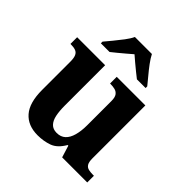

<svg xmlns="http://www.w3.org/2000/svg" viewBox="-205 -916 1077 1077"><g transform="rotate(45 333.5 -378.0)"><path d="M258 10Q180.4 10 138.2 -38.5Q96 -87 96 -188V-412Q96 -441 89 -456.5Q82 -472 67 -477.5Q52 -483 28 -483H26V-536H248V-216Q248 -172.6 254.5 -141.3Q261 -110 277.8 -92.5Q294.6 -75 323.8 -75Q356 -75 376 -93.5Q396 -112 405.5 -146.7Q415 -181.4 415 -227V-419Q415 -447.9 405 -461.5Q395 -475 378.8 -479Q362.7 -483 342.6 -483H340V-536H567V-115.6Q567 -87 575.5 -73.5Q584 -60 599.7 -56.5Q615.4 -53 634 -53H642V0H443L421 -71H416.1Q386 -19 345.5 -4.5Q305 10 258 10ZM144 -619Q160 -638 181.5 -664Q203 -690 223.5 -717Q244 -744 254 -766H389Q400 -744 420 -717Q440 -690 462 -664Q484 -638 499 -619V-606H430Q416 -617 396 -633Q376 -649 356 -666Q336 -683 321 -696Q306 -683 286 -666Q266 -649 246.5 -633Q227 -617 213 -606H144Z"/></g></svg>

Font: Noto Serif Armenian
Style: Regular
Weight: 400
Designer: Monotype Design Team
Foundry: Monotype Imaging Inc.
Version: Version 2.007